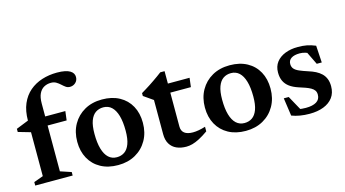

<svg xmlns="http://www.w3.org/2000/svg" viewBox="-81 -1018 2391 1330"><g transform="rotate(-15 1114.5 -352.5)"><path d="M129.5 -379.5 102.5 -364.5 14 -390V-412.5L110.5 -451L161 -444.5H370L362 -379.5ZM225.5 -51 303.5 -25V0H35V-25L102.5 -49.5V-446.5Q102.5 -517 124.5 -568Q146.5 -619 185.2 -652Q224 -685 274.5 -701Q325 -717 382 -717Q415 -717 438 -712.2Q461 -707.5 475.2 -698.8Q489.5 -690 496 -678.8Q502.5 -667.5 502.5 -654Q502.5 -629.5 485.8 -613.8Q469 -598 445 -598Q428.5 -598 415.5 -607.2Q402.5 -616.5 389.8 -628.5Q377 -640.5 361.2 -650Q345.5 -659.5 323.5 -659.5Q296 -659.5 273.8 -647.2Q251.5 -635 238.5 -608.2Q225.5 -581.5 225.5 -537Z M633 -43Q664.5 -43 688.2 -59.2Q712 -75.5 725.2 -111.2Q738.5 -147 738.5 -205Q738.5 -270 725.8 -313.5Q713 -357 689 -379.2Q665 -401.5 630 -401.5Q598 -401.5 574.2 -385.2Q550.5 -369 537.2 -333.5Q524 -298 524 -239.5Q524 -175 536.8 -131.2Q549.5 -87.5 573.8 -65.2Q598 -43 633 -43ZM628 12Q556 12 503.8 -16.8Q451.5 -45.5 423 -97.2Q394.5 -149 394.5 -217Q394.5 -287.5 425 -341.5Q455.5 -395.5 509.5 -426Q563.5 -456.5 635 -456.5Q707 -456.5 759.2 -428Q811.5 -399.5 839.8 -348Q868 -296.5 868 -227.5Q868 -157 837.5 -103Q807 -49 753 -18.5Q699 12 628 12Z M1105.5 -136Q1105.5 -105 1126 -89Q1146.5 -73 1186.5 -73Q1205.5 -73 1228 -77Q1250.5 -81 1276.5 -89V-56Q1241 -31 1212.5 -16.2Q1184 -1.5 1161 4.8Q1138 11 1117.5 11Q1077.5 11 1047.2 -2.5Q1017 -16 1000 -44Q983 -72 983 -114.5V-359.5L915.5 -406.5V-427Q930 -435.5 946 -445.5Q962 -455.5 978.8 -466.2Q995.5 -477 1012 -488.5Q1028.5 -500 1044.5 -511.2Q1060.5 -522.5 1074.5 -533.5H1105.5V-431.5ZM1056 -379.5 1056.5 -444.5H1261L1253 -379.5Z M1548.5 -43Q1580 -43 1603.8 -59.2Q1627.5 -75.5 1640.8 -111.2Q1654 -147 1654 -205Q1654 -270 1641.2 -313.5Q1628.5 -357 1604.5 -379.2Q1580.5 -401.5 1545.5 -401.5Q1513.5 -401.5 1489.8 -385.2Q1466 -369 1452.8 -333.5Q1439.5 -298 1439.5 -239.5Q1439.5 -175 1452.2 -131.2Q1465 -87.5 1489.2 -65.2Q1513.5 -43 1548.5 -43ZM1543.5 12Q1471.5 12 1419.2 -16.8Q1367 -45.5 1338.5 -97.2Q1310 -149 1310 -217Q1310 -287.5 1340.5 -341.5Q1371 -395.5 1425 -426Q1479 -456.5 1550.5 -456.5Q1622.5 -456.5 1674.8 -428Q1727 -399.5 1755.2 -348Q1783.5 -296.5 1783.5 -227.5Q1783.5 -157 1753 -103Q1722.5 -49 1668.5 -18.5Q1614.5 12 1543.5 12Z M2039 -456.5Q2076 -456.5 2104.5 -451Q2133 -445.5 2165.5 -432L2173 -310H2137L2078.5 -430.5L2123.5 -385.5Q2102 -398 2081.8 -404.2Q2061.5 -410.5 2041.5 -410.5Q2001.5 -410.5 1980.2 -396.2Q1959 -382 1959 -356Q1959 -335 1970.5 -321.5Q1982 -308 2006 -297.5Q2030 -287 2067 -275Q2095 -266.5 2118 -254.8Q2141 -243 2157.8 -226.8Q2174.5 -210.5 2183.8 -187.8Q2193 -165 2193 -134.5Q2193 -86.5 2168.8 -54Q2144.5 -21.5 2101.5 -4.8Q2058.5 12 2001 12Q1965 12 1932.2 6.5Q1899.5 1 1873 -9.5L1854.5 -138H1890L1961 -9L1893.5 -52Q1911.5 -45 1927.2 -41Q1943 -37 1957.5 -35.8Q1972 -34.5 1986 -34.5Q2035 -34.5 2062 -51.2Q2089 -68 2089 -101.5Q2089 -120 2080.8 -132Q2072.5 -144 2056.8 -153Q2041 -162 2019.2 -169.8Q1997.5 -177.5 1970.5 -186Q1934.5 -198 1910.5 -215.8Q1886.5 -233.5 1874.2 -259.2Q1862 -285 1862 -320.5Q1862 -364.5 1885.2 -394.8Q1908.5 -425 1948.8 -440.8Q1989 -456.5 2039 -456.5Z"/></g></svg>

Font: Newsreader 16pt SemiBold
Style: Regular
Weight: 600
Designer: Hugues Gentile
Foundry: Production Type
Version: Version 1.003